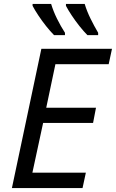

<svg xmlns="http://www.w3.org/2000/svg" viewBox="-20 -964 594 984"><path d="M41 0 192 -714H554L537 -635H264L217 -412H472L457 -334H201L146 -79H420L403 0ZM428 -784Q409 -803 387.5 -830Q366 -857 347.5 -885Q329 -913 318 -934V-944H414Q425 -907 444 -868.5Q463 -830 483 -796V-784ZM257 -784Q238 -803 216.5 -830Q195 -857 176.5 -885Q158 -913 147 -934V-944H242Q253 -907 272 -868.5Q291 -830 313 -796V-784Z"/></svg>

Font: Noto IKEA Latin
Style: Italic
Weight: 400
Italic angle: -12°
Designer: Monotype Design Team
Foundry: Monotype Imaging Inc.
Version: Version 1.0